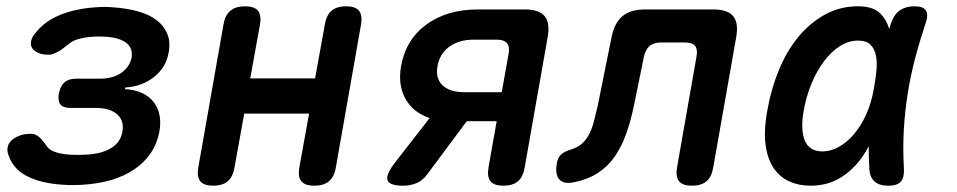

<svg xmlns="http://www.w3.org/2000/svg" viewBox="-20 -580 3040 610"><path d="M95 -478Q124 -514 173 -533.5Q222 -553 287 -557Q299 -558 311 -558Q323 -558 336 -557Q382 -554 418 -544Q454 -534 477.5 -516Q501 -498 511.5 -472.5Q522 -447 516 -414Q508 -366 469.5 -335.5Q431 -305 378 -302L377 -297Q439 -293 468 -256Q497 -219 486 -160Q479 -123 458.5 -93Q438 -63 406 -41.5Q374 -20 333 -8Q292 4 242 7Q227 8 211.5 8Q196 8 181 7Q113 3 68.5 -19Q24 -41 9 -82Q2 -97 4 -110.5Q6 -124 16 -133.5Q26 -143 42 -149Q58 -155 78 -155Q87 -155 93 -152Q99 -149 104.5 -144.5Q110 -140 114.5 -134Q119 -128 125 -121Q133 -106 151.5 -98.5Q170 -91 198 -89Q213 -88 228.5 -88Q244 -88 259 -89Q305 -92 334 -110Q363 -128 369 -162Q375 -197 352 -217Q329 -237 285 -237H205Q181 -237 172 -248Q163 -259 167 -283Q172 -307 185 -318.5Q198 -330 222 -330H297Q338 -330 364.5 -348Q391 -366 398 -396Q403 -427 381.5 -443.5Q360 -460 319 -463Q307 -464 295 -464Q283 -464 270 -463Q246 -461 227.5 -455.5Q209 -450 197 -439Q188 -432 180 -426Q172 -420 164.5 -416Q157 -412 150 -409Q143 -406 135 -406Q115 -406 101.5 -412Q88 -418 82 -427.5Q76 -437 79 -450.5Q82 -464 95 -478Z M657 10Q628 10 616.5 -4Q605 -18 610 -48L690 -502Q695 -532 712 -546Q729 -560 758 -560Q788 -560 799.5 -546Q811 -532 806 -502L775 -331H981L1012 -502Q1017 -532 1033.5 -546Q1050 -560 1080 -560Q1109 -560 1120.5 -546Q1132 -532 1127 -502L1047 -48Q1042 -18 1025 -4Q1008 10 979 10Q949 10 937.5 -4Q926 -18 931 -48L962 -219H756L725 -48Q720 -18 703.5 -4Q687 10 657 10Z M1261 10Q1218 10 1211.5 -7Q1205 -24 1233 -61L1345 -205Q1293 -222 1268.5 -265.5Q1244 -309 1254 -369Q1269 -454 1334.5 -502Q1400 -550 1499 -550H1648Q1693 -550 1710.5 -528.5Q1728 -507 1720 -462L1647 -48Q1642 -18 1625.5 -4Q1609 10 1579 10Q1550 10 1538.5 -4Q1527 -18 1532 -48L1558 -195H1463L1338 -27Q1323 -6 1303 2Q1283 10 1261 10ZM1596 -410Q1600 -432 1590.5 -443Q1581 -454 1559 -454H1485Q1439 -454 1408 -432Q1377 -410 1370 -370Q1363 -331 1386 -309Q1409 -287 1456 -287H1574Z M1923 -462Q1932 -507 1957.5 -528.5Q1983 -550 2029 -550H2246Q2292 -550 2309.5 -528.5Q2327 -507 2319 -462L2246 -48Q2241 -18 2224.5 -4Q2208 10 2178 10Q2149 10 2137.5 -4Q2126 -18 2131 -48L2193 -401Q2197 -424 2188 -434.5Q2179 -445 2157 -445H2080Q2057 -445 2044 -434Q2031 -423 2026 -401L1994 -244Q1984 -196 1969.5 -155Q1955 -114 1933 -82.5Q1911 -51 1879.5 -30.5Q1848 -10 1804 -1Q1771 6 1757 -10Q1743 -26 1749 -61Q1752 -79 1762.5 -89Q1773 -99 1797 -106Q1818 -113 1831.5 -126Q1845 -139 1854 -158Q1863 -177 1868 -199Q1873 -221 1879 -244Z M2555 10Q2519 10 2489 -3Q2459 -16 2439 -44.5Q2419 -73 2412.5 -118.5Q2406 -164 2418 -230Q2430 -298 2455 -358.5Q2480 -419 2517 -463.5Q2554 -508 2601.5 -534Q2649 -560 2706 -560Q2754 -560 2777 -537Q2797 -517 2805 -488Q2808 -497 2811 -507Q2821 -535 2839.5 -547.5Q2858 -560 2885 -560Q2913 -560 2921.5 -547Q2930 -534 2921 -507Q2902 -450 2887.5 -395Q2873 -340 2864 -283.5Q2855 -227 2851.5 -167.5Q2848 -108 2852 -42Q2853 -15 2841.5 -2.5Q2830 10 2802 10Q2774 10 2759 -3Q2744 -16 2742 -42Q2740 -80 2740 -115Q2731 -99 2722 -85Q2692 -41 2650.5 -15.5Q2609 10 2555 10ZM2593 -99Q2619 -99 2644.5 -113Q2670 -127 2692.5 -153Q2715 -179 2732 -216.5Q2749 -254 2757 -302Q2762 -329 2764.5 -355.5Q2767 -382 2763 -403Q2759 -424 2746 -437.5Q2733 -451 2706 -451Q2676 -451 2648.5 -433.5Q2621 -416 2598 -385.5Q2575 -355 2558 -314Q2541 -273 2533 -226Q2523 -168 2537 -133.5Q2551 -99 2593 -99Z"/></svg>

Font: Maple Mono SemiBold
Style: Italic
Weight: 600
Italic angle: -10°
Monospace: yes
Designer: subframe7536
Version: Version 7.000